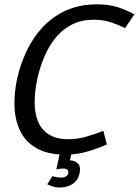

<svg xmlns="http://www.w3.org/2000/svg" viewBox="-20 -694 632 874"><path d="M407.7 -604.3Q352.2 -604.3 309.1 -583.1Q266 -561.8 234.6 -523.8Q203.2 -485.8 182.2 -436.8Q161.3 -387.8 149.2 -332.3H57.2Q72 -400.3 101.2 -461.8Q130.3 -523.3 175.4 -571.3Q220.5 -619.3 281.9 -646.8Q343.3 -674.3 422.8 -674.3Q475.2 -674.3 516.8 -661Q558.3 -647.7 591.5 -628.3L549.3 -566.3Q516.3 -582.2 482.2 -593.2Q448 -604.3 407.7 -604.3ZM292 -60.3Q332.3 -60.3 371.2 -71.4Q410.2 -82.5 450.5 -98.3L466.3 -36.3Q424.5 -17.8 377.2 -4Q330 9.8 277.7 9.8Q198.2 9.8 148.3 -18.2Q98.5 -46.2 73.9 -94.2Q49.3 -142.2 46.2 -203.8Q43.2 -265.3 57.2 -332.3H149.2Q137.8 -277 137.8 -228Q137.7 -179 153.3 -141Q169 -103 202.8 -81.7Q236.5 -60.3 292 -60.3ZM267 73.3Q260 73.3 251.9 74.3Q243.8 75.3 236.3 77.3L253 0H306.3L298.3 36Q318.5 36 333.7 49.2Q348.8 62.5 342.3 95Q334.8 127.5 310.2 143.6Q285.7 159.7 248.7 159.7Q233.2 159.7 218.8 154.3Q204.3 149 195 145L219.3 107.3Q224.8 110.3 236.7 112.3Q248.5 114.3 258 114.3Q286 114.3 291 93.3Q294 73.3 267 73.3Z"/></svg>

Font: Epunda Sans Light
Style: Italic
Weight: 300
Italic angle: -12.0243°
Designer: Simon Atzbach
Foundry: typofactur
Version: Version 2.204